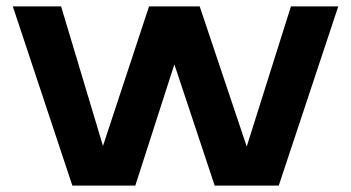

<svg xmlns="http://www.w3.org/2000/svg" viewBox="-20 -580 1097 600"><path d="M20 -560.1H170.9L301.8 -124L445.8 -560.1H604L751 -122.1L889.2 -560.1H1037.1L851.1 0H650.9L524.9 -378.9L402.8 0H206.1Z"/></svg>

Font: Mattone
Style: Regular
Weight: 400
Width: 6
Designer: Nunzio Mazzaferro
Foundry: Collletttivo
Version: Version 2.000;Glyphs 3.2 (3217)